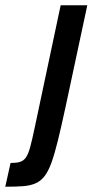

<svg xmlns="http://www.w3.org/2000/svg" viewBox="-73 -708 351 728"><path d="M-53 0 -33 -90Q-11 -90 2.5 -94Q16 -98 25 -110.5Q34 -123 41.5 -150.5Q49 -178 59 -226L157 -688H258L175 -300Q159 -226 146.5 -175Q134 -124 122 -91Q110 -58 95.5 -39.5Q81 -21 61 -12.5Q41 -4 13.5 -2Q-14 0 -53 0Z"/></svg>

Font: Saira UltraCondensed
Style: Bold Italic
Weight: 700
Width: 1
Italic angle: -12°
Designer: Hector Gatti with collaboration of the Omnibus-Type team
Foundry: Omnibus-Type
Version: Version 1.101